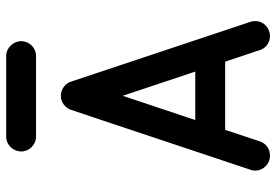

<svg xmlns="http://www.w3.org/2000/svg" viewBox="-162 -772 933 650"><g transform="rotate(-90 305.0 -447.5)"><path d="M189.9 -152.3H420.9L460 -34.7C466.3 -14.6 484.4 -0.5 507.8 -0.5C534.2 -0.5 558.1 -22 558.1 -49.8C558.1 -55.2 557.6 -60.5 555.7 -66.4L353 -674.3C346.7 -695.3 325.2 -708.5 305.2 -708.5C283.2 -708.5 265.1 -694.3 257.8 -674.8L54.7 -66.4C52.7 -61 51.8 -55.7 51.8 -50.3C51.8 -24.9 72.8 -0.5 102.5 -0.5C125.5 -0.5 143.6 -13.7 150.9 -34.7ZM223.1 -253.4 305.2 -499 387.2 -253.4ZM336.9 -792.5H439.9C468.3 -792.5 490.2 -815.9 490.2 -842.8C490.2 -869.1 467.8 -893.6 439.9 -893.6H167C138.2 -893.6 116.7 -869.1 116.7 -842.8C116.7 -815.9 138.7 -792.5 167 -792.5Z"/></g></svg>

Font: LOB TGL 0-17
Style: Regular
Weight: 400
Designer: Peter Wiegel + adaptations and expanded glyphset by Studio LOB
Foundry: Peter Wiegel + adaptations and expanded glyphset by Studio LOB
Version: Version 1.003;Glyphs 3.1.2 (3151)